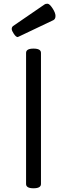

<svg xmlns="http://www.w3.org/2000/svg" viewBox="-20 -1006 360 1031"><path d="M200 -722V-18Q200 5 160 5Q120 5 120 -18V-722Q120 -745 160 -745Q200 -745 200 -722ZM82 -810 75 -807Q66 -807 54.5 -824Q43 -841 43 -850.5Q43 -860 50 -866L219 -982Q224 -986 235 -986Q246 -986 262 -961.5Q278 -937 278 -920.5Q278 -904 267 -898Z"/></svg>

Font: Offside
Style: Regular
Weight: 400
Designer: Eduardo Rodriguez Tunni
Foundry: Eduardo Rodriguez Tunni
Version: Version 1.001